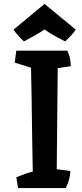

<svg xmlns="http://www.w3.org/2000/svg" viewBox="-20 -958 420 978"><path d="M323 -700Q322 -700 323.5 -698Q325 -696 327.5 -689.5Q330 -683 333 -674Q339 -658 341 -621Q290 -613 274 -611L269 -96L338 -87Q338 -46 315 0H72L63 -55Q119 -78 147 -84Q146 -143 144 -250Q141 -490 138 -613L55 -639L63 -700ZM312 -747Q239 -784 207 -808Q189 -794 102 -747Q64 -783 49 -807L207 -938L366 -807Q352 -785 312 -747Z"/></svg>

Font: Inika
Style: Bold
Weight: 700
Version: Version 1.001